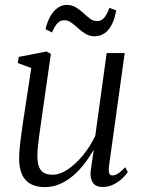

<svg xmlns="http://www.w3.org/2000/svg" viewBox="-20 -753 582 783"><path d="M162.5 10Q130 10 106.8 -1.8Q83.5 -13.5 70.8 -39.2Q58 -65 58 -107Q58 -121.5 60 -145.5Q62 -169.5 65.8 -197Q69.5 -224.5 73 -249Q76.5 -273.5 79 -288.5L107.5 -475.5L52.5 -496L56.5 -521L170 -543L187.5 -533L151.5 -282.5Q149 -264.5 145.8 -242.2Q142.5 -220 139.5 -197.2Q136.5 -174.5 134.5 -153.8Q132.5 -133 132.5 -118Q132.5 -88 139.8 -71Q147 -54 161 -47.2Q175 -40.5 195 -40.5Q224 -40.5 256 -61.8Q288 -83 317.8 -119Q347.5 -155 368.5 -199L415 -536.5H488.5L424.5 -76Q422 -58 425.2 -47.8Q428.5 -37.5 438.5 -37.5Q448.5 -37.5 461.5 -45.5Q474.5 -53.5 490.5 -71L501 -51.5Q495.5 -42 480.8 -27.5Q466 -13 445 -1.8Q424 9.5 399 9.5Q369.5 9.5 358.2 -8.8Q347 -27 349.5 -51.5Q349.5 -54 351 -64.2Q352.5 -74.5 354.5 -88.5Q356.5 -102.5 358.5 -116.5Q360.5 -130.5 362 -140L361 -140.5Q343.5 -110 322.2 -82.8Q301 -55.5 276 -34.8Q251 -14 222.8 -2Q194.5 10 162.5 10ZM165.5 -634Q173.5 -667 186.8 -689Q200 -711 216.8 -722Q233.5 -733 251.5 -733Q273 -733 289.5 -723Q306 -713 319.8 -700Q333.5 -687 347 -677Q360.5 -667 376 -667Q391.5 -667 403.5 -679.2Q415.5 -691.5 426 -721L454 -710.5Q447 -672.5 434 -649.2Q421 -626 403.5 -615.5Q386 -605 366 -605Q345.5 -605 329.2 -614.8Q313 -624.5 299 -637.5Q285 -650.5 271.2 -660.5Q257.5 -670.5 242 -670.5Q226.5 -670.5 215 -659Q203.5 -647.5 192 -620.5Z"/></svg>

Font: Merriweather 72pt Light
Style: Italic
Weight: 300
Italic angle: -7.8°
Version: Version 2.101